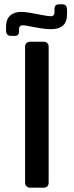

<svg xmlns="http://www.w3.org/2000/svg" viewBox="-20 -863 340 888"><path d="M119 5Q109 5 102.5 -1.5Q96 -8 96 -18V-647Q96 -657 102.5 -663.5Q109 -670 119 -670H182Q193 -670 199 -663.5Q205 -657 205 -647V-18Q205 -8 199 -1.5Q193 5 182 5ZM28 -697Q20 -697 14 -703.5Q8 -710 8 -720V-741Q8 -773 26.5 -790.5Q45 -808 78 -808Q85 -808 95 -807Q105 -806 118 -804L183 -792Q190 -791 198.5 -789.5Q207 -788 214 -788Q224 -788 228 -793Q232 -798 232 -808V-821Q232 -843 252 -843H270Q279 -843 284.5 -837Q290 -831 290 -817V-798Q290 -761 271 -744.5Q252 -728 215 -728Q205 -728 193.5 -729Q182 -730 170 -732L114 -742Q106 -744 98.5 -745Q91 -746 85 -746Q68 -746 68 -728V-717Q68 -697 49 -697Z"/></svg>

Font: Rubik Medium
Style: Italic
Weight: 500
Italic angle: -12°
Designer: Hubert and Fischer
Foundry: Hubert and Fischer
Version: Version 2.300;gftools[0.9.30]